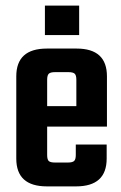

<svg xmlns="http://www.w3.org/2000/svg" viewBox="-20 -664 432 684"><path d="M147 -491H253Q361 -491 361 -392V-213H148V-112Q148 -96 153.5 -90.5Q159 -85 176 -85H222Q238 -85 244 -90.5Q250 -96 250 -112V-149H360V-99Q360 0 251 0H147Q38 0 38 -99V-392Q38 -491 147 -491ZM148 -286H252V-380Q252 -396 246 -401.5Q240 -407 224 -407H176Q160 -407 154 -401.5Q148 -396 148 -380ZM262 -644V-539H140V-644Z"/></svg>

Font: Teko Medium
Style: Regular
Weight: 500
Designer: Manushi Parikh, Jonny Pinhorn
Foundry: Indian Type Foundry
Version: Version 1.106;PS 1.0;hotconv 1.0.78;makeotf.lib2.5.61930; tt